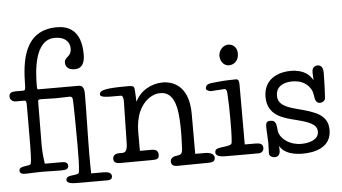

<svg xmlns="http://www.w3.org/2000/svg" viewBox="-60 -926 1971 1106"><g transform="rotate(-5 926.0 -373.0)"><path d="M432 -428C432 -458 425 -478 400 -478H168C161 -478 160 -480 160 -498C160 -579 168 -765 287 -765C352 -765 373 -729 373 -697C373 -645 333 -653 333 -618C333 -595 348 -575 386 -575C433 -575 445 -613 445 -656C445 -796 370 -825 305 -825C110 -825 95 -639 93 -509C93 -489 92 -478 80 -478H36C12 -478 -2 -471 -2 -451C-2 -434 11 -420 33 -420H80C91 -420 93 -413 93 -394V-300C93 -212 93 -94 88 -65C86 -50 85 -48 55 -44C41 -42 18 -39 18 -21C18 0 39 0 57 0C72 0 110 -3 146 -3C176 -3 232 -1 256 -1C290 -1 300 -8 300 -24C300 -40 289 -48 269 -48H167C166 -54 158 -105 158 -155C158 -182 160 -396 160 -409C160 -418 165 -420 178 -420C191 -420 242 -418 264 -418C279 -418 336 -420 342 -420C357 -420 359 -411 360 -403C362 -384 364 -246 364 -145C364 -70 363 -15 359 12C359 28 351 29 317 33C301 35 283 38 283 57C283 79 323 79 355 79H516C529 79 546 77 546 57C546 38 528 31 498 31H428C427 4 427 -49 427 -77C427 -170 432 -334 432 -428Z M1035 -260C1035 -422 944 -455 884 -455C818 -455 753 -419 724 -357L721 -419C720 -446 717 -451 682 -451C554 -451 518 -443 518 -417C518 -401 557 -400 583 -400H635C648 -400 652 -389 652 -367C652 -351 648 -170 647 -125C647 -105 644 -71 619 -71H599C583 -71 562 -65 562 -41C562 -16 584 -14 605 -14C619 -14 776 -15 786 -15C812 -15 825 -19 825 -42C825 -68 808 -74 786 -74H719V-186C719 -226 727 -269 741 -300C763 -351 809 -395 865 -395C953 -395 965 -287 965 -163C965 -161 965 -118 962 -65C960 -33 952 -30 919 -26C907 -24 891 -15 891 3C891 25 907 31 924 31C935 31 1096 29 1108 29C1128 29 1145 24 1145 4C1145 -26 1108 -29 1089 -29H1035Z M1324 -401C1324 -422 1322 -436 1306 -436C1286 -436 1236 -435 1202 -431C1156 -426 1129 -428 1129 -397C1129 -389 1147 -381 1157 -381C1167 -381 1224 -386 1235 -386C1246 -386 1249 -375 1250 -359C1253 -309 1254 -264 1254 -213C1254 -174 1254 -119 1250 -77C1248 -63 1239 -60 1210 -56C1174 -50 1151 -52 1151 -27C1151 -1 1188 0 1220 0H1399C1415 0 1429 -11 1429 -28C1429 -55 1410 -58 1381 -58H1324ZM1223 -580C1223 -546 1245 -520 1273 -520C1297 -520 1330 -536 1330 -584C1330 -618 1307 -639 1280 -639C1240 -639 1223 -600 1223 -580Z M1520 -33C1544 13 1604 24 1653 24C1717 24 1818 5 1818 -99C1818 -188 1743 -209 1644 -235C1583 -251 1533 -268 1533 -322C1533 -366 1566 -396 1628 -396C1690 -396 1721 -366 1737 -336C1744 -323 1748 -288 1749 -284C1751 -275 1759 -259 1776 -259C1788 -259 1807 -266 1808 -285C1809 -302 1813 -375 1813 -432C1813 -467 1795 -475 1781 -475C1769 -475 1749 -469 1749 -438C1749 -431 1750 -409 1751 -392C1736 -420 1703 -457 1625 -457C1545 -457 1467 -419 1467 -320C1467 -215 1554 -192 1622 -175C1701 -155 1750 -140 1750 -95C1750 -47 1692 -33 1650 -33C1581 -33 1539 -71 1526 -100C1520 -113 1520 -123 1518 -141C1515 -165 1509 -181 1483 -181C1458 -181 1456 -167 1456 -146C1456 -117 1460 -80 1460 -54C1460 -36 1458 -2 1458 4C1458 26 1481 30 1491 30C1511 30 1521 15 1521 -5C1521 -13 1521 -23 1520 -33Z"/></g></svg>

Font: Life Savers
Style: Bold
Weight: 700
Designer: Pablo Impallari, Rodrigo Fuenzalida, Brenda Gallo
Foundry: Pablo Impallari, Rodrigo Fuenzalida, Brenda Gallo
Version: Version 3.000